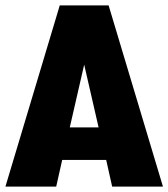

<svg xmlns="http://www.w3.org/2000/svg" viewBox="-20 -687 620 707"><path d="M0 0 200 -667H380L580 0H393L371 -98H209L187 0ZM237 -218H343L290 -449Z"/></svg>

Font: Epunda Sans Black
Style: Regular
Weight: 900
Designer: Simon Atzbach
Foundry: typofactur
Version: Version 2.204; ttfautohint (v1.8.4.7-5d5b)